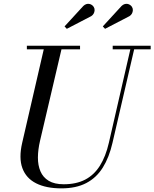

<svg xmlns="http://www.w3.org/2000/svg" viewBox="-20 -995 828 1029"><path d="M309 14.5Q227.5 14.5 173.8 -12.5Q120 -39.5 100 -93.8Q80 -148 99 -230L219 -750H314L194.5 -240Q183.5 -193 183.2 -151Q183 -109 196.8 -76.8Q210.5 -44.5 241 -26Q271.5 -7.5 321.5 -7.5Q388.5 -7.5 436.2 -32.2Q484 -57 515.2 -106.5Q546.5 -156 563.5 -230L683 -750H703.5L583 -230Q565 -151.5 531 -97Q497 -42.5 442.5 -14Q388 14.5 309 14.5ZM124 -730.5V-750H409V-730.5ZM584 -730.5V-750H787.5V-730.5ZM543 -840.5 531 -853.5 631.5 -963Q639.5 -970.5 647.8 -973Q656 -975.5 663.8 -974Q671.5 -972.5 677.8 -968Q684 -963.5 687.5 -957.5Q692.5 -949.5 692 -939.8Q691.5 -930 686.8 -921.8Q682 -913.5 674 -908.5ZM338 -840.5 326 -853.5 426.5 -963Q434.5 -970.5 442.8 -973Q451 -975.5 458.8 -974Q466.5 -972.5 472.8 -968Q479 -963.5 482.5 -957.5Q487.5 -949.5 487 -939.8Q486.5 -930 481.8 -921.8Q477 -913.5 469 -908.5Z"/></svg>

Font: Bodoni Moda
Style: Italic
Weight: 400
Italic angle: -13°
Designer: Owen Earl
Foundry: indestructible type
Version: Version 2.005